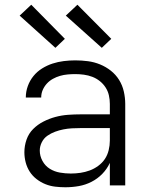

<svg xmlns="http://www.w3.org/2000/svg" viewBox="-20 -783 640 811"><path d="M256 8Q235 8 213.5 5.5Q192 3 172 -5Q152 -13 134.5 -26.5Q117 -40 105.5 -58Q94 -76 88.5 -97Q83 -118 83 -140Q83 -167 92 -193Q101 -219 120 -238Q139 -257 163.5 -269.5Q188 -282 214 -289Q240 -296 267 -298Q294 -300 321 -300H444V-344Q444 -362 440 -380Q436 -398 426 -413.5Q416 -429 401.5 -440.5Q387 -452 370 -458.5Q353 -465 334.5 -467.5Q316 -470 298 -470Q282 -470 265.5 -468.5Q249 -467 233.5 -462.5Q218 -458 203.5 -450Q189 -442 178 -430Q167 -418 160.5 -403Q154 -388 154 -371H89Q89 -396 97.5 -419.5Q106 -443 121.5 -462Q137 -481 158 -494Q179 -507 202 -514.5Q225 -522 249.5 -525Q274 -528 298 -528Q325 -528 351.5 -524.5Q378 -521 402.5 -511Q427 -501 448 -484.5Q469 -468 483 -445.5Q497 -423 503 -396.5Q509 -370 509 -344V0H444V-95Q432 -69 412 -48.5Q392 -28 366.5 -15Q341 -2 313 3Q285 8 256 8ZM279 -50Q300 -50 320 -53Q340 -56 359 -63Q378 -70 395 -82.5Q412 -95 423 -111.5Q434 -128 439 -148.5Q444 -169 444 -189V-242H321Q302 -242 284 -241Q266 -240 248 -236.5Q230 -233 212.5 -226.5Q195 -220 180 -209.5Q165 -199 156.5 -182Q148 -165 148 -147Q148 -124 159.5 -103Q171 -82 190.5 -70Q210 -58 233 -54Q256 -50 279 -50ZM410 -581 258 -717 307 -763 450 -619ZM214 -581 63 -717 112 -763 254 -619Z"/></svg>

Font: Iosevka Aile Custom Light
Style: Regular
Weight: 300
Designer: Belleve Invis
Foundry: Belleve Invis
Version: Version 17.0.2; ttfautohint (v1.8.3)